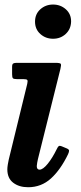

<svg xmlns="http://www.w3.org/2000/svg" viewBox="-20 -790 349 825"><path d="M130.5 -697Q130.5 -729.5 153.2 -750Q176 -770.5 208 -770.5Q240 -770.5 263 -750Q286 -729.5 285.5 -697Q284.5 -664.5 262.2 -644Q240 -623.5 208 -623.5Q176 -623.5 153.2 -644Q130.5 -664.5 130.5 -697ZM239.5 -493.5 143 -106.5Q141.5 -101 139.8 -90.8Q138 -80.5 138 -76.5Q138 -61 150 -61Q164.5 -61 185 -86.2Q205.5 -111.5 224 -149.5Q228.5 -159 232.2 -162Q236 -165 246 -161L267.5 -152Q276.5 -148 276.8 -142.8Q277 -137.5 272.5 -127.5Q240.5 -61 199 -23.2Q157.5 14.5 101 14.5Q62 14.5 36.8 -4.8Q11.5 -24 11.5 -62.5Q11.5 -70.5 13.5 -83Q15.5 -95.5 17.5 -104L97 -429.5Q100 -442.5 97.2 -446.2Q94.5 -450 81 -450H53.5Q39.5 -450 35.8 -453.5Q32 -457 32 -471V-502.5Q32 -514 36.5 -517Q41 -520 52 -520H217Q238 -520 241 -515.8Q244 -511.5 239.5 -493.5Z"/></svg>

Font: Besley* Narrow Semi
Style: Italic
Weight: 600
Width: 4
Italic angle: -13°
Designer: Owen Earl
Foundry: indestructible type*
Version: Version 3.000; ttfautohint (v1.8.3)